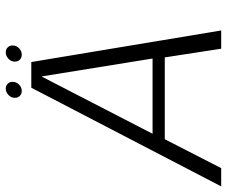

<svg xmlns="http://www.w3.org/2000/svg" viewBox="-103 -726 808 684"><g transform="rotate(-90 301.0 -384.0)"><path d="M-21 0H44L147 -201H438.5L469.5 0H534.5L422 -676.5H330.5ZM166.5 -244.5 369.5 -638H371L434.5 -244.5ZM319 -710.5Q331.5 -710.5 341.5 -720Q351.5 -729.5 351.5 -743Q351.5 -753.5 344.8 -760.5Q338 -767.5 327.5 -767.5Q315 -767.5 304.8 -758Q294.5 -748.5 294.5 -735.5Q294.5 -724.5 301.2 -717.5Q308 -710.5 319 -710.5ZM448.5 -710.5Q461 -710.5 471 -720Q481 -729.5 481 -743Q481 -753.5 474.2 -760.5Q467.5 -767.5 456.5 -767.5Q444 -767.5 433.8 -758Q423.5 -748.5 423.5 -735.5Q423.5 -724.5 430.2 -717.5Q437 -710.5 448.5 -710.5Z"/></g></svg>

Font: Anybody UltraCondensed Thin Light
Style: Italic
Weight: 300
Italic angle: -10°
Version: Version 1.111